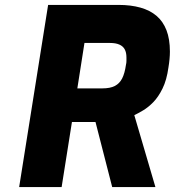

<svg xmlns="http://www.w3.org/2000/svg" viewBox="-20 -762 712 782"><path d="M58 0 176 -742H463Q513 -742 552 -731Q591 -720 617.5 -697.5Q644 -675 658 -639Q672 -603 672 -552Q672 -538 670.5 -521.5Q669 -505 666 -487Q659 -436 642 -401.5Q625 -367 604.5 -346Q584 -325 563 -312.5Q542 -300 527 -293L613 0H437L369 -265Q358 -265 346 -265Q334 -265 321.5 -265Q309 -265 296.5 -265Q284 -265 273 -265L231 0ZM295 -402H396Q429 -402 448 -412Q467 -422 477.5 -442.5Q488 -463 493 -498Q495 -506 495 -513.5Q495 -521 495 -528Q495 -548 488 -561Q481 -574 466 -580.5Q451 -587 429 -587H324Z"/></svg>

Font: Exo Thin ExtraBold
Style: Italic
Weight: 800
Italic angle: -9°
Version: Version 2.000